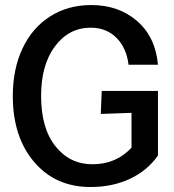

<svg xmlns="http://www.w3.org/2000/svg" viewBox="-20 -730 690 762"><path d="M338.9 12.2Q200.2 12.2 115.5 -87.2Q30.8 -186.5 30.8 -349.1Q30.8 -455.6 69.3 -537.6Q107.9 -619.6 178.7 -664.8Q249.5 -710 341.8 -710Q451.2 -710 524.2 -646.5Q597.2 -583 606.9 -473.1H490.2Q481.9 -540.5 441.9 -580.3Q401.9 -620.1 339.8 -620.1Q253.9 -620.1 198.5 -546.6Q143.1 -473.1 143.1 -349.1Q143.1 -221.2 200 -149.7Q256.8 -78.1 347.2 -78.1Q440.9 -78.1 502 -144V-282.2L379.9 -277.8L383.8 -369.1H606.9V-112.8Q565.4 -53.2 496.1 -20.5Q426.8 12.2 338.9 12.2Z"/></svg>

Font: Azeret Mono
Style: Regular
Weight: 400
Designer: Martin Vácha
Foundry: Displaay
Version: Version 1.002